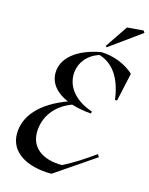

<svg xmlns="http://www.w3.org/2000/svg" viewBox="-132 -975 834 1072"><g transform="rotate(15 285.0 -439.0)"><path d="M272 14 504 -144 494 -159C438 -119 380 -80 316 -48C204 -48 134 -100 134 -188C134 -274 185 -352 284 -389C317 -379 355 -371 398 -368L400 -380C304 -412 248 -476 248 -552C248 -619 292 -675 360 -696C440 -672 492 -600 508 -476H520L556 -640C507 -685 432 -714 364 -714C232 -690 148 -624 148 -536C148 -477 187 -429 256 -400C104 -343 28 -255 28 -152C28 -49 124 14 272 14ZM387 -748 570 -880 562 -892 468 -884 380 -754Z"/></g></svg>

Font: Mazius Display Extra italic
Style: Regular
Weight: 400
Italic angle: -17°
Designer: Alberto Casagrande & Collletttivo
Foundry: Collletttivo
Version: Version 2.000;Glyphs 3.2 (3217)